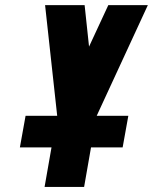

<svg xmlns="http://www.w3.org/2000/svg" viewBox="-20 -739 604 759"><path d="M206.1 -281.2 158.2 -718.8H314.5L332 -554.7L408.2 -718.8H564.5L362.3 -281.2H487.3L464.8 -156.2H339.8L312.5 0H156.2L183.6 -156.2H58.6L81.1 -281.2Z"/></svg>

Font: Signwood
Style: Italic
Weight: 400
Italic angle: -10°
Designer: GGBotNet
Foundry: GGBotNet
Version: 0.95